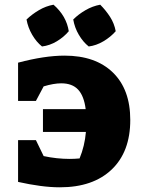

<svg xmlns="http://www.w3.org/2000/svg" viewBox="-20 -787 602 818"><path d="M208 -767Q263 -719 273 -654Q252 -629 222 -611Q192 -593 159 -589Q135 -608 117 -639Q99 -670 93 -704Q116 -726 145.5 -743.5Q175 -761 208 -767ZM407 -767Q431 -743 449 -715Q467 -687 473 -654Q451 -629 420.5 -611Q390 -593 358 -589Q334 -608 316 -638.5Q298 -669 292 -704Q314 -726 344 -743.5Q374 -761 407 -767ZM235 11Q196 11 151 5Q106 -1 57 -12V-190H133L166 -122Q222 -110 277 -110Q297 -110 319 -112Q341 -165 346 -225H163V-322H345Q338 -378 313 -405Q288 -432 241 -432Q209 -432 166 -419L133 -357H57V-520Q170 -550 255 -550Q387 -550 461 -478Q535 -406 535 -276Q535 -140 455.5 -64.5Q376 11 235 11Z"/></svg>

Font: Piazzolla SC ExtraBold
Style: Regular
Weight: 800
Designer: Juan Pablo del Peral
Foundry: Huerta Tipografica
Version: Version 1.330